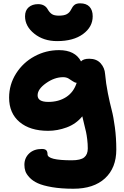

<svg xmlns="http://www.w3.org/2000/svg" viewBox="-20 -861 752 1164"><path d="M326.2 -611.8Q244.1 -611.8 188 -656.7Q131.8 -701.7 131.8 -762.2Q131.8 -797.9 153.8 -816.9Q175.8 -835.9 210.9 -835.9Q252.4 -835.9 270 -803.2Q280.3 -785.2 294.4 -775.6Q308.6 -766.1 336.9 -766.1Q368.7 -766.1 385.3 -775.4Q401.9 -784.7 410.2 -801.8Q419.9 -821.8 431.6 -831.3Q443.4 -840.8 465.8 -840.8Q503.4 -840.8 522.7 -820.1Q542 -799.3 542 -762.2Q542 -697.8 483.6 -654.8Q425.3 -611.8 326.2 -611.8ZM424.8 283.2Q351.1 283.2 295.7 273.7Q240.2 264.2 209 249.8Q177.7 235.4 158.7 214.8Q139.6 194.3 133.8 176.5Q127.9 158.7 127.9 138.2Q127.9 96.7 156.7 69.3Q185.5 42 233.9 42Q252.4 42 260.3 49.8Q268.1 57.6 268.1 74.2Q268.1 110.8 415 110.8Q468.3 110.8 490.2 93.3Q512.2 75.7 512.2 39.1Q512.2 11.7 508.8 -15.9Q505.4 -43.5 501.7 -60.5Q498 -77.6 490.2 -108.4Q482.4 -139.2 479 -155.8Q440.9 -109.4 384.5 -88.6Q328.1 -67.9 272 -67.9Q162.1 -67.9 98.6 -121.3Q35.2 -174.8 35.2 -269Q35.2 -348.6 77.4 -415.3Q119.6 -481.9 189 -519.5Q258.3 -557.1 337.9 -557.1Q435.1 -557.1 471.2 -488.8Q485.4 -504.9 521 -504.9Q565.4 -504.9 590.1 -477.3Q614.7 -449.7 617.2 -412.1Q622.1 -355.5 634 -295.9Q646 -236.3 657 -194.8Q668 -153.3 676.5 -89.1Q685.1 -24.9 685.1 45.9Q685.1 156.7 616.7 220Q548.3 283.2 424.8 283.2ZM208 -283.2Q208 -243.2 272.9 -243.2Q335.9 -243.2 381.3 -272.7Q426.8 -302.2 444.8 -358.9Q432.6 -359.9 420.7 -368.7Q408.7 -377.4 395 -385.3Q381.3 -393.1 362.8 -393.1Q310.5 -393.1 259.3 -356.9Q208 -320.8 208 -283.2Z"/></svg>

Font: Shantell Sans Irregular Bouncy
Style: Regular
Weight: 800
Designer: Stephen Nixon, Anya Danilova, Shantell Martin
Foundry: Arrow Type
Version: Version 1.006;[9816181b4]